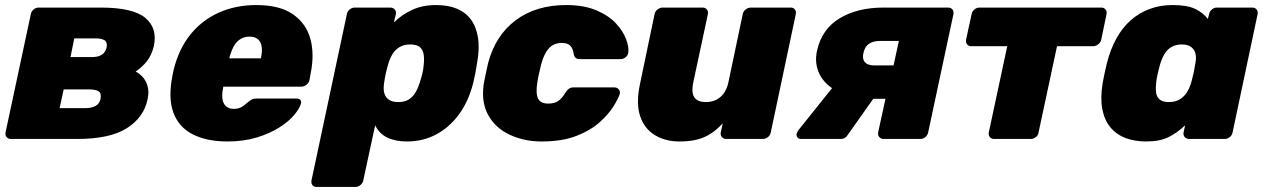

<svg xmlns="http://www.w3.org/2000/svg" viewBox="-20 -550 5008 760"><path d="M23 0Q12 0 6 -7.5Q0 -15 2 -26L102 -494Q104 -505 113 -512.5Q122 -520 133 -520H379Q507 -520 555.5 -479Q604 -438 589 -368Q581 -333 562 -308.5Q543 -284 517 -267Q537 -256 549 -240Q561 -224 565.5 -203.5Q570 -183 564 -156Q549 -85 482 -42.5Q415 0 286 0ZM216 -122H318Q342 -122 358 -130.5Q374 -139 378 -159Q382 -180 371 -188Q360 -196 334 -196H232ZM259 -324H343Q368 -324 382.5 -333Q397 -342 402 -362Q406 -383 394 -390.5Q382 -398 359 -398H274Z M881 10Q798 10 742.5 -18.5Q687 -47 666 -105Q645 -163 663 -252Q664 -256 665 -262.5Q666 -269 667 -272Q687 -355 733 -412.5Q779 -470 846 -500Q913 -530 995 -530Q1087 -530 1139.5 -493.5Q1192 -457 1208.5 -396.5Q1225 -336 1210 -261L1205 -233Q1203 -223 1193.5 -215Q1184 -207 1173 -207H864Q864 -207 863.5 -205Q863 -203 863 -201Q858 -177 860.5 -158.5Q863 -140 874.5 -129.5Q886 -119 906 -119Q919 -119 929 -123Q939 -127 947 -133.5Q955 -140 962 -146Q973 -155 979.5 -157.5Q986 -160 997 -160H1154Q1164 -160 1169 -154Q1174 -148 1171 -139Q1166 -121 1145 -95.5Q1124 -70 1086.5 -46Q1049 -22 997 -6Q945 10 881 10ZM888 -319H1013V-321Q1019 -348 1015.5 -367Q1012 -386 1000 -395.5Q988 -405 968 -405Q948 -405 932 -395.5Q916 -386 905.5 -367Q895 -348 888 -321Z M1233 190Q1222 190 1216.5 182.5Q1211 175 1213 164L1353 -494Q1355 -505 1364 -512.5Q1373 -520 1384 -520H1525Q1536 -520 1542.5 -512.5Q1549 -505 1547 -494L1539 -461Q1569 -491 1610.5 -510.5Q1652 -530 1706 -530Q1753 -530 1787.5 -516Q1822 -502 1843.5 -473.5Q1865 -445 1872 -401Q1879 -357 1868 -298Q1865 -277 1861.5 -260Q1858 -243 1853 -221Q1834 -147 1795.5 -95.5Q1757 -44 1705 -17Q1653 10 1591 10Q1545 10 1513 -5.5Q1481 -21 1465 -54L1418 164Q1416 175 1406.5 182.5Q1397 190 1387 190ZM1556 -146Q1582 -146 1598.5 -156.5Q1615 -167 1625.5 -185.5Q1636 -204 1643 -228Q1648 -243 1652 -260Q1656 -277 1657 -292Q1660 -316 1657 -334.5Q1654 -353 1642 -363.5Q1630 -374 1603 -374Q1578 -374 1560.5 -363Q1543 -352 1532.5 -334Q1522 -316 1516 -294Q1510 -273 1506.5 -256.5Q1503 -240 1500 -219Q1497 -198 1501 -182Q1505 -166 1518.5 -156Q1532 -146 1556 -146Z M2124 10Q2055 10 1998 -16.5Q1941 -43 1912.5 -94.5Q1884 -146 1895 -219Q1898 -235 1903 -259Q1908 -283 1912 -300Q1941 -410 2021.5 -470Q2102 -530 2221 -530Q2292 -530 2341 -509Q2390 -488 2418.5 -457Q2447 -426 2458.5 -394.5Q2470 -363 2467 -342Q2466 -331 2456.5 -323.5Q2447 -316 2437 -316H2275Q2264 -316 2258.5 -321Q2253 -326 2251 -336Q2248 -358 2237.5 -369Q2227 -380 2204 -380Q2172 -380 2152.5 -358.5Q2133 -337 2122 -295Q2117 -274 2113 -256Q2109 -238 2107 -224Q2100 -181 2109.5 -160.5Q2119 -140 2150 -140Q2175 -140 2190 -150.5Q2205 -161 2218 -183Q2224 -193 2231.5 -198.5Q2239 -204 2250 -204H2412Q2423 -204 2429.5 -196Q2436 -188 2433 -177Q2427 -159 2408 -128.5Q2389 -98 2353.5 -66Q2318 -34 2261.5 -12Q2205 10 2124 10Z M2669 10Q2614 10 2572.5 -15Q2531 -40 2514 -90Q2497 -140 2513 -216L2571 -494Q2573 -505 2582.5 -512.5Q2592 -520 2603 -520H2761Q2772 -520 2778 -512.5Q2784 -505 2782 -494L2724 -223Q2719 -198 2722 -181Q2725 -164 2738 -155Q2751 -146 2774 -146Q2808 -146 2831.5 -166Q2855 -186 2863 -223L2920 -494Q2922 -505 2931.5 -512.5Q2941 -520 2952 -520H3110Q3121 -520 3126.5 -512.5Q3132 -505 3130 -494L3031 -26Q3029 -15 3020 -7.5Q3011 0 3000 0H2854Q2844 0 2837.5 -7.5Q2831 -15 2833 -26L2841 -62Q2819 -38 2795 -22Q2771 -6 2741 2Q2711 10 2669 10Z M3478 0Q3467 0 3460.5 -7.5Q3454 -15 3456 -26L3485 -159H3415L3416 -164Q3344 -164 3294.5 -189Q3245 -214 3224 -256.5Q3203 -299 3214 -349Q3233 -435 3303.5 -477.5Q3374 -520 3477 -520H3733Q3744 -520 3750 -512.5Q3756 -505 3754 -494L3654 -26Q3652 -15 3643 -7.5Q3634 0 3623 0ZM3151 0Q3141 0 3136.5 -6Q3132 -12 3133 -20Q3134 -22 3135.5 -25.5Q3137 -29 3139 -33L3279 -208L3448 -175L3335 -15Q3331 -8 3324 -4Q3317 0 3309 0ZM3441 -291H3517L3538 -388H3464Q3436 -388 3419.5 -376.5Q3403 -365 3398 -341Q3392 -318 3403 -304.5Q3414 -291 3441 -291Z M3915 0Q3904 0 3898 -7.5Q3892 -15 3894 -26L3967 -367H3824Q3814 -367 3808 -374.5Q3802 -382 3804 -393L3826 -494Q3828 -505 3837 -512.5Q3846 -520 3857 -520H4339Q4350 -520 4356 -512.5Q4362 -505 4360 -494L4339 -393Q4337 -382 4327 -374.5Q4317 -367 4307 -367H4164L4091 -26Q4090 -15 4080.5 -7.5Q4071 0 4061 0Z M4517 10Q4471 10 4434.5 -4Q4398 -18 4374.5 -47Q4351 -76 4343 -120Q4335 -164 4345 -223Q4349 -245 4352.5 -261Q4356 -277 4361 -298Q4375 -354 4399 -397.5Q4423 -441 4456 -470Q4489 -499 4530.5 -514.5Q4572 -530 4621 -530Q4680 -530 4711.5 -514.5Q4743 -499 4761 -475L4766 -494Q4768 -505 4777 -512.5Q4786 -520 4796 -520H4937Q4948 -520 4954 -512.5Q4960 -505 4958 -494L4859 -26Q4857 -15 4848 -7.5Q4839 0 4828 0H4687Q4676 0 4669.5 -7.5Q4663 -15 4665 -26L4671 -54Q4641 -25 4606 -7.5Q4571 10 4517 10ZM4607 -146Q4633 -146 4650.5 -157Q4668 -168 4679 -186Q4690 -204 4696 -226Q4702 -248 4705.5 -264.5Q4709 -281 4712 -301Q4716 -322 4712 -338Q4708 -354 4695 -364Q4682 -374 4658 -374Q4633 -374 4616 -363.5Q4599 -353 4588.5 -334.5Q4578 -316 4571 -292Q4567 -277 4563 -260Q4559 -243 4557 -228Q4554 -204 4556 -185.5Q4558 -167 4570 -156.5Q4582 -146 4607 -146Z"/></svg>

Font: Rubik Light ExtraBold
Style: Italic
Weight: 800
Italic angle: -12°
Version: Version 2.104